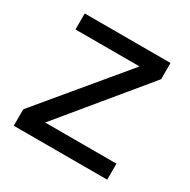

<svg xmlns="http://www.w3.org/2000/svg" viewBox="-125 -641 750 758"><g transform="rotate(30 250.0 -262.0)"><path d="M443 -524V-450L132 -73H457V0H31V-75L344 -451H52V-524Z"/></g></svg>

Font: Ekushey Lal Sabuj
Style: Regular
Weight: 400
Designer: Al Mamun Sumon
Foundry: Al Mamun Sumon
Version: Version 1.0